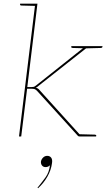

<svg xmlns="http://www.w3.org/2000/svg" viewBox="-20 -740 609 1041"><path d="M83 0 171 -720H183L128 -268H151Q156 -268 162 -269Q168 -270 176 -277L434 -482Q439 -486 443 -488Q447 -490 453 -490H462L187 -273Q184 -270 181 -268Q178 -266 174 -265Q181 -263 186 -259.5Q191 -256 194 -252L422 0H413Q409 0 406 -1Q403 -2 400 -6L183 -245Q175 -254 168.5 -256.5Q162 -259 147 -259H127L95 0ZM428 -477 438 -482 451 -490H475L451 -478ZM416 0 395 -13 418 -12ZM174 -720 172 -708 95 -710Q93 -710 90.5 -711.5Q88 -713 89 -715V-720ZM536 -490 535 -485Q535 -483 532.5 -481.5Q530 -480 528 -480L451 -478V-490ZM452 -490 450 -478 373 -480Q371 -480 368.5 -481.5Q366 -483 366 -485L367 -490ZM416 0 418 -12 495 -10Q497 -10 499.5 -8.5Q502 -7 502 -5L501 0ZM186 281V280Q185 279 184.5 278.5Q184 278 184 277Q184 275 188 272Q209 246 227.5 220.5Q246 195 251 156Q246 161 240 163.5Q234 166 227 166Q215 166 208 157.5Q201 149 202 136Q204 124 213.5 114.5Q223 105 236 105Q250 105 257.5 115Q265 125 262 144Q257 183 236.5 218.5Q216 254 186 281Z"/></svg>

Font: Aleo Thin
Style: Italic
Weight: 250
Italic angle: -7°
Designer: Alessio Laiso
Foundry: Alessio Laiso
Version: Version 2.001;gftools[0.9.29]